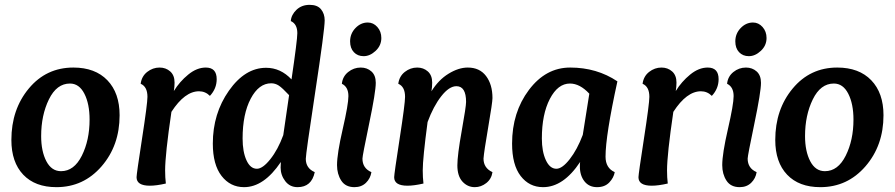

<svg xmlns="http://www.w3.org/2000/svg" viewBox="-20 -763 3696 793"><path d="M213 10Q125 10 76 -41.5Q27 -93 27 -185Q27 -311 99 -397.5Q171 -484 283 -484Q373 -484 423.5 -431.5Q474 -379 474 -287Q474 -162 399.5 -76Q325 10 213 10ZM269 -418Q214 -418 182 -352.5Q150 -287 150 -201Q150 -138 171.5 -97Q193 -56 232 -56Q286 -56 318 -120Q350 -184 350 -269Q350 -334 328.5 -376Q307 -418 269 -418Z M802 -386Q743 -386 688 -301Q662 -125 662 -59Q662 -30 665 -5Q626 4 599 4Q544 4 544 -31Q544 -44 566.5 -189.5Q589 -335 589 -363Q589 -405 561 -417Q565 -448 588 -466Q611 -484 639 -484Q665 -484 683 -468Q701 -452 701 -422Q701 -405 698 -387Q722 -426 757.5 -455Q793 -484 830 -484Q875 -484 875 -436Q875 -397 847 -367Q828 -386 802 -386Z M1184 -435Q1208 -598 1208 -626Q1208 -664 1181 -676Q1183 -702 1204.5 -722.5Q1226 -743 1259 -743Q1291 -743 1306 -724.5Q1321 -706 1321 -679Q1321 -640 1282 -383.5Q1243 -127 1243 -107Q1243 -68 1280 -52Q1267 10 1209 10Q1177 10 1158 -15Q1139 -40 1139 -71Q1139 -84 1140 -94Q1070 10 988 10Q931 10 895 -36.5Q859 -83 859 -170Q859 -294 925.5 -388.5Q992 -483 1079 -483Q1139 -483 1184 -435ZM1150 -205 1174 -370Q1146 -400 1131.5 -409.5Q1117 -419 1100 -419Q1049 -419 1015.5 -355.5Q982 -292 982 -191Q982 -136 998 -101Q1014 -66 1041 -66Q1065 -66 1096.5 -105.5Q1128 -145 1150 -205Z M1482 -531Q1457 -531 1441.5 -547.5Q1426 -564 1426 -592Q1426 -624 1448 -647Q1470 -670 1499 -670Q1522 -670 1538.5 -651.5Q1555 -633 1555 -606Q1555 -575 1531.5 -553Q1508 -531 1482 -531ZM1419 -366Q1419 -404 1392 -417Q1395 -447 1418 -465.5Q1441 -484 1470 -484Q1496 -484 1514 -468Q1532 -452 1532 -421Q1532 -383 1504.5 -251.5Q1477 -120 1477 -108Q1477 -68 1514 -52Q1510 -26 1491.5 -8Q1473 10 1444 10Q1407 10 1389.5 -17Q1372 -44 1372 -81Q1372 -128 1395.5 -230Q1419 -332 1419 -366Z M1746 -259Q1726 -109 1726 -59Q1726 -30 1729 -5Q1690 4 1663 4Q1608 4 1608 -31Q1608 -44 1630.5 -189.5Q1653 -335 1653 -363Q1653 -405 1625 -417Q1629 -448 1652 -466Q1675 -484 1703 -484Q1729 -484 1747 -468Q1765 -452 1765 -422Q1765 -404 1762 -386Q1791 -433 1832.5 -458.5Q1874 -484 1912 -484Q1961 -484 1987.5 -449Q2014 -414 2014 -358Q2014 -340 1996.5 -238Q1979 -136 1977 -108Q1977 -69 2014 -52Q2010 -24 1988.5 -7Q1967 10 1941 10Q1911 10 1890 -13Q1869 -36 1869 -80Q1869 -122 1887 -222.5Q1905 -323 1905 -342Q1905 -407 1865 -407Q1835 -407 1802.5 -365.5Q1770 -324 1746 -259Z M2376 -94Q2307 10 2223 10Q2166 10 2130.5 -36Q2095 -82 2095 -170Q2095 -299 2164.5 -391.5Q2234 -484 2335 -484Q2445 -484 2530 -427Q2481 -203 2481 -116Q2481 -69 2519 -52Q2515 -29 2496.5 -9.5Q2478 10 2446 10Q2413 10 2394 -14Q2375 -38 2375 -75Q2375 -88 2376 -94ZM2387 -206 2414 -376Q2375 -418 2334 -418Q2284 -418 2251 -354.5Q2218 -291 2218 -191Q2218 -137 2234.5 -101.5Q2251 -66 2278 -66Q2302 -66 2333 -105.5Q2364 -145 2387 -206Z M2875 -386Q2816 -386 2761 -301Q2735 -125 2735 -59Q2735 -30 2738 -5Q2699 4 2672 4Q2617 4 2617 -31Q2617 -44 2639.5 -189.5Q2662 -335 2662 -363Q2662 -405 2634 -417Q2638 -448 2661 -466Q2684 -484 2712 -484Q2738 -484 2756 -468Q2774 -452 2774 -422Q2774 -405 2771 -387Q2795 -426 2830.5 -455Q2866 -484 2903 -484Q2948 -484 2948 -436Q2948 -397 2920 -367Q2901 -386 2875 -386Z M3073 -531Q3048 -531 3032.5 -547.5Q3017 -564 3017 -592Q3017 -624 3039 -647Q3061 -670 3090 -670Q3113 -670 3129.5 -651.5Q3146 -633 3146 -606Q3146 -575 3122.5 -553Q3099 -531 3073 -531ZM3010 -366Q3010 -404 2983 -417Q2986 -447 3009 -465.5Q3032 -484 3061 -484Q3087 -484 3105 -468Q3123 -452 3123 -421Q3123 -383 3095.5 -251.5Q3068 -120 3068 -108Q3068 -68 3105 -52Q3101 -26 3082.5 -8Q3064 10 3035 10Q2998 10 2980.5 -17Q2963 -44 2963 -81Q2963 -128 2986.5 -230Q3010 -332 3010 -366Z M3368 10Q3280 10 3231 -41.5Q3182 -93 3182 -185Q3182 -311 3254 -397.5Q3326 -484 3438 -484Q3528 -484 3578.5 -431.5Q3629 -379 3629 -287Q3629 -162 3554.5 -76Q3480 10 3368 10ZM3424 -418Q3369 -418 3337 -352.5Q3305 -287 3305 -201Q3305 -138 3326.5 -97Q3348 -56 3387 -56Q3441 -56 3473 -120Q3505 -184 3505 -269Q3505 -334 3483.5 -376Q3462 -418 3424 -418Z"/></svg>

Font: Overlock
Style: Bold Italic
Weight: 700
Version: Version 1.001